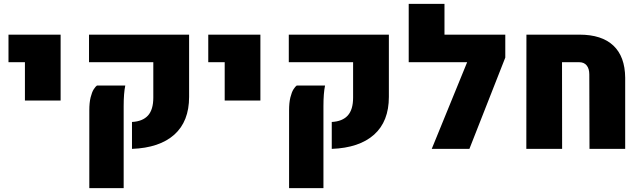

<svg xmlns="http://www.w3.org/2000/svg" viewBox="-20 -770 3314 993"><path d="M108.9 -448.2H23.9V-590.8H293.5V-250H108.9Z M662.6 -139.2Q717.8 -142.1 745.4 -172.6Q772.9 -203.1 772.9 -265.1V-448.2H440.4V-590.8H958V-269Q958 -142.1 881.6 -73.7Q805.2 -5.4 662.6 0ZM441.9 -199.7Q441.9 -239.3 448.7 -266.6Q455.6 -293.9 464.8 -308.3Q474.1 -322.8 481.4 -327.6H627.9Q619.6 -287.6 619.6 -221.2V203.1H441.9Z M1142.1 -448.2H1057.1V-590.8H1326.7V-250H1142.1Z M1695.8 -139.2Q1751 -142.1 1778.6 -172.6Q1806.2 -203.1 1806.2 -265.1V-448.2H1473.6V-590.8H1991.2V-269Q1991.2 -142.1 1914.8 -73.7Q1838.4 -5.4 1695.8 0ZM1475.1 -199.7Q1475.1 -239.3 1481.9 -266.6Q1488.8 -293.9 1498 -308.3Q1507.3 -322.8 1514.6 -327.6H1661.1Q1652.8 -287.6 1652.8 -221.2V203.1H1475.1Z M2593.3 -472.2 2407.7 0H2212.9L2396 -448.2H2093.8V-750H2278.8V-590.8H2593.3Z M2702.6 -590.8H2977.1Q3092.3 -590.8 3152.3 -534.2Q3212.4 -477.5 3213.4 -368.2V0H3028.8L3027.8 -384.8Q3027.8 -415 3014.2 -431.6Q3000.5 -448.2 2976.6 -448.2H2886.7L2887.2 0H2702.1Z"/></svg>

Font: Heebo Black
Style: Regular
Weight: 900
Designer: Oded Ezer
Foundry: Meir Sadan
Version: Version 2.001; ttfautohint (v1.5.14-ce02) -l 8 -r 50 -G 200 